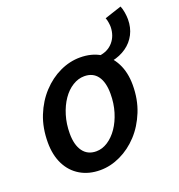

<svg xmlns="http://www.w3.org/2000/svg" viewBox="-123 -761 816 876"><g transform="rotate(-20 285.0 -323.0)"><path d="M438 -438 390 -480Q433 -485 458 -514Q483 -543 484 -586Q484 -595 482 -608Q480 -621 476 -631L558 -658Q564 -644 567 -625.5Q570 -607 570 -592Q570 -552 553.5 -520Q537 -488 507 -467Q477 -446 438 -438ZM217 12Q162 12 120.5 -12.5Q79 -37 56.5 -82Q34 -127 34 -188Q34 -259 57 -316.5Q80 -374 119 -416Q158 -458 206 -480.5Q254 -503 304 -503Q360 -503 401 -478.5Q442 -454 465 -409Q488 -364 488 -303Q488 -233 464.5 -175Q441 -117 402.5 -75.5Q364 -34 315.5 -11Q267 12 217 12ZM229 -75Q258 -75 285 -92.5Q312 -110 333 -140.5Q354 -171 366.5 -212Q379 -253 379 -300Q379 -356 357 -386Q335 -416 293 -416Q264 -416 236.5 -399Q209 -382 188 -351.5Q167 -321 154.5 -280Q142 -239 142 -192Q142 -137 164.5 -106Q187 -75 229 -75Z"/></g></svg>

Font: Source Sans 3 SemiBold
Style: Italic
Weight: 600
Italic angle: -11°
Designer: Paul D. Hunt
Foundry: Adobe
Version: Version 3.046;hotconv 1.0.118;makeotfexe 2.5.65603